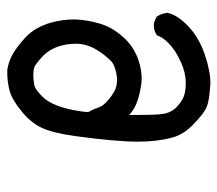

<svg xmlns="http://www.w3.org/2000/svg" viewBox="-56 -432 611 540"><g transform="rotate(90 250.0 -161.5)"><path d="M34.2 -62.5Q34.2 -72.3 35.2 -82Q39.1 -120.1 50.8 -150.4Q63.5 -181.6 88.9 -207.5Q114.3 -233.4 149.4 -245.1Q175.8 -253.9 199.2 -253.9Q208 -253.9 215.8 -252.9Q262.7 -246.1 286.1 -231.4Q294.9 -226.6 302.7 -218.8Q302.7 -228.5 302.7 -247.1Q302.7 -303.7 298.8 -320.3Q293 -341.8 278.3 -354.5Q262.7 -368.2 249 -373Q235.4 -377.9 212.9 -377.9Q183.6 -377.9 154.3 -364.3Q121.1 -349.6 100.6 -329.1Q85.9 -315.4 79.1 -297.9L77.1 -295.9Q65.4 -288.1 51.8 -288.1Q44.9 -288.1 42 -289.1L26.4 -295.9Q16.6 -311.5 15.6 -327.1Q22.5 -356.4 54.7 -386.2Q86.9 -416 133.3 -431.6Q179.7 -447.3 213.9 -447.3Q218.8 -447.3 224.6 -446.3Q261.7 -444.3 279.8 -437Q297.9 -429.7 327.1 -401.4Q357.4 -373 366.2 -340.8Q377.9 -297.9 377.9 -244.1Q377.9 -180.7 362.3 -67.4Q353.5 -3.9 338.9 27.3Q324.2 58.6 291 85Q258.8 111.3 233.9 117.7Q209 124 184.6 124Q177.7 124 175.8 124Q151.4 120.1 130.4 107.9Q109.4 95.7 83 71.3Q55.7 44.9 43 1Q34.2 -32.2 34.2 -62.5ZM166 -176.8Q156.2 -173.8 146.5 -163.1L134.8 -149.4Q117.2 -127 109.9 -107.9Q102.5 -88.9 102.5 -68.4Q102.5 -41 111.3 -16.6Q120.1 6.8 134.3 21Q148.4 35.2 164.1 45.9Q172.9 50.8 190.4 50.8Q204.1 50.8 219.7 47.9Q233.4 43.9 252 24.4Q281.2 -5.9 292 -79.1Q293.9 -90.8 294.9 -103.5Q287.1 -117.2 284.2 -126Q281.2 -134.8 279.3 -137.7Q277.3 -140.6 276.4 -143.6Q262.7 -162.1 235.4 -177.7Q222.7 -184.6 204.1 -184.6Q185.5 -184.6 166 -176.8Z"/></g></svg>

Font: JasonHandwriting2
Style: SemiBold
Weight: 600
Version: Version 1.04.7